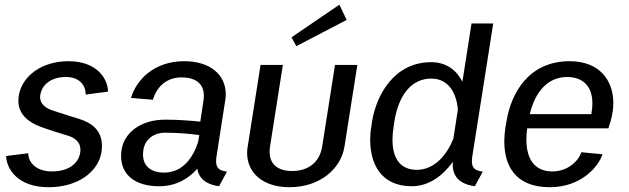

<svg xmlns="http://www.w3.org/2000/svg" viewBox="-20 -774 2652 810"><path d="M5.8 -115.8C7.5 -61.7 54.2 15.8 185 15.8C309.2 15.8 395 -49.2 408.3 -133.3C410 -142.5 410 -150.8 410 -159.2C410 -227.5 362.5 -256.7 315.8 -271.7C286.7 -280.8 235 -296.7 200.8 -308.3C177.5 -316.7 149.2 -332.5 149.2 -364.2C149.2 -366.7 149.2 -370 150 -373.3C157.5 -420 199.2 -449.2 258.3 -449.2C317.5 -449.2 341.7 -411.7 341.7 -375L435.8 -387.5C435 -440 390.8 -515.8 269.2 -515.8C155.8 -515.8 72.5 -453.3 59.2 -370C58.3 -362.5 57.5 -355.8 57.5 -349.2C57.5 -285.8 108.3 -255.8 149.2 -240C183.3 -226.7 233.3 -211.7 269.2 -200.8C290 -194.2 319.2 -178.3 319.2 -142.5C319.2 -138.3 319.2 -134.2 318.3 -130C310.8 -82.5 267.5 -50.8 199.2 -50.8C130 -50.8 99.2 -90.8 99.2 -127.5Z M493.3 -144.2C491.7 -134.2 490.8 -125 490.8 -115.8C490.8 -36.7 550 11.7 650.8 11.7C725 11.7 776.7 -21.7 812.5 -62.5C820.8 -7.5 870.8 7.5 904.2 11.7L937.5 -50C904.2 -54.2 891.7 -65.8 891.7 -94.2C891.7 -101.7 892.5 -110 894.2 -119.2L930 -349.2C931.7 -358.3 932.5 -367.5 932.5 -375.8C932.5 -458.3 867.5 -515.8 756.7 -515.8C630.8 -515.8 555.8 -438.3 532.5 -360.8L625 -353.3C643.3 -414.2 688.3 -447.5 745.8 -447.5C800 -447.5 840 -425 840 -370C840 -363.3 839.2 -356.7 838.3 -349.2L825 -260.8C785 -265 731.7 -269.2 677.5 -269.2C565.8 -269.2 503.3 -207.5 493.3 -144.2ZM820.8 -204.2 815.8 -175C795.8 -112.5 753.3 -45.8 671.7 -45.8C624.2 -45.8 583.3 -67.5 583.3 -122.5C583.3 -128.3 584.2 -135.8 585 -142.5C592.5 -190 634.2 -214.2 674.2 -214.2C732.5 -214.2 785 -209.2 820.8 -204.2Z M1442.5 -690 1411.7 -754.2 1210 -616.7 1230 -579.2ZM1025 -155.8C1023.3 -146.7 1022.5 -137.5 1022.5 -129.2C1022.5 -45.8 1087.5 15.8 1201.7 15.8C1327.5 15.8 1418.3 -60 1433.3 -155.8L1487.5 -500H1393.3L1339.2 -155.8C1327.5 -84.2 1275 -52.5 1212.5 -52.5C1156.7 -52.5 1117.5 -77.5 1117.5 -133.3C1117.5 -140 1117.5 -147.5 1119.2 -155.8L1173.3 -500H1079.2Z M1546.7 -240.8C1543.3 -222.5 1541.7 -203.3 1541.7 -184.2C1541.7 -85 1585.8 11.7 1716.7 11.7C1793.3 11.7 1850.8 -36.7 1890.8 -91.7C1890 -87.5 1890 -82.5 1890 -78.3C1890 -10 1946.7 6.7 1983.3 11.7L2016.7 -50C1983.3 -54.2 1970.8 -65.8 1970.8 -94.2C1970.8 -101.7 1971.7 -110 1973.3 -119.2L2060.8 -675H1969.2L1930.8 -429.2C1907.5 -475 1865.8 -511.7 1799.2 -511.7C1643.3 -511.7 1567.5 -374.2 1549.2 -259.2ZM1911.7 -311.7 1892.5 -188.3C1865 -120.8 1813.3 -57.5 1738.3 -57.5C1671.7 -57.5 1635.8 -102.5 1635.8 -184.2C1635.8 -201.7 1637.5 -220 1640.8 -240.8L1643.3 -259.2C1661.7 -376.7 1718.3 -442.5 1799.2 -442.5C1874.2 -442.5 1905.8 -379.2 1911.7 -311.7Z M2112.5 -238.3C2109.2 -218.3 2107.5 -197.5 2107.5 -177.5C2107.5 -79.2 2150.8 15.8 2299.2 15.8C2430.8 15.8 2504.2 -69.2 2521.7 -123.3L2432.5 -131.7C2420.8 -95.8 2376.7 -50.8 2310 -50.8C2237.5 -50.8 2200.8 -100.8 2200.8 -184.2C2200.8 -199.2 2201.7 -215 2204.2 -232.5H2546.7C2554.2 -255 2560.8 -277.5 2564.2 -300C2566.7 -313.3 2567.5 -325.8 2567.5 -339.2C2567.5 -434.2 2510 -515.8 2383.3 -515.8C2207.5 -515.8 2135 -376.7 2116.7 -261.7ZM2215 -292.5C2238.3 -390 2293.3 -449.2 2372.5 -449.2C2435.8 -449.2 2479.2 -413.3 2479.2 -338.3C2479.2 -326.7 2478.3 -314.2 2475.8 -300.8C2475.8 -298.3 2475 -295 2475 -292.5Z"/></svg>

Font: Boon Medium
Style: Italic
Weight: 500
Italic angle: -9°
Designer: Sungsit Sawaiwan
Foundry: FontUni
Version: Version 3.0